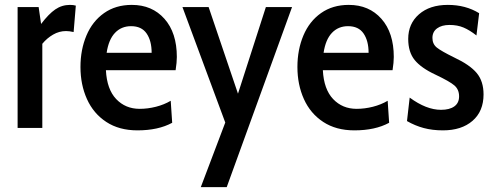

<svg xmlns="http://www.w3.org/2000/svg" viewBox="-20 -523 2017 785"><path d="M52 -494H138L148 -425Q179 -466 206 -484.5Q233 -503 266 -503Q280 -503 290 -500L281 -392Q263 -396 250 -396Q222 -396 197 -381.5Q172 -367 153 -344V0H52Z M698 -236H413Q417 -158 455 -118Q493 -78 551 -78Q584 -78 617.5 -86.5Q651 -95 678 -111L684 -21Q627 10 542 10Q467 10 414.5 -24.5Q362 -59 335.5 -118Q309 -177 309 -249Q309 -320 333.5 -378Q358 -436 405.5 -469.5Q453 -503 519 -503Q602 -503 652.5 -446Q703 -389 703 -290Q703 -268 698 -236ZM600 -307Q600 -356 579.5 -386Q559 -416 516 -416Q476 -416 450 -388.5Q424 -361 416 -307Z M901 -22 726 -494H833L953 -140L1067 -494H1174L907 242H801Z M1585 -236H1300Q1304 -158 1342 -118Q1380 -78 1438 -78Q1471 -78 1504.5 -86.5Q1538 -95 1565 -111L1571 -21Q1514 10 1429 10Q1354 10 1301.5 -24.5Q1249 -59 1222.5 -118Q1196 -177 1196 -249Q1196 -320 1220.5 -378Q1245 -436 1292.5 -469.5Q1340 -503 1406 -503Q1489 -503 1539.5 -446Q1590 -389 1590 -290Q1590 -268 1585 -236ZM1487 -307Q1487 -356 1466.5 -386Q1446 -416 1403 -416Q1363 -416 1337 -388.5Q1311 -361 1303 -307Z M1644 -28 1655 -124Q1723 -74 1783 -74Q1818 -74 1837.5 -88Q1857 -102 1857 -129Q1857 -157 1838 -173.5Q1819 -190 1760 -218Q1702 -245 1675.5 -277.5Q1649 -310 1649 -364Q1649 -426 1693 -464.5Q1737 -503 1811 -503Q1884 -503 1939 -469L1928 -378Q1900 -400 1875 -410.5Q1850 -421 1818 -421Q1786 -421 1767 -407Q1748 -393 1748 -368Q1748 -343 1766 -328.5Q1784 -314 1837 -288Q1901 -258 1929 -224.5Q1957 -191 1957 -137Q1957 -68 1912 -29Q1867 10 1791 10Q1748 10 1712.5 0.5Q1677 -9 1644 -28Z"/></svg>

Font: Cabin Condensed Medium
Style: Regular
Weight: 500
Width: 3
Version: Version 2.001